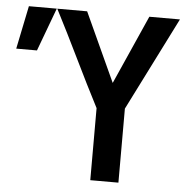

<svg xmlns="http://www.w3.org/2000/svg" viewBox="-201 -743 751 775"><g transform="rotate(5 174.5 -355.0)"><path d="M373 -694H497L307 -316V-16H193V-308Q145 -401 96.5 -501Q48 -601 0 -694H121L249 -415ZM-115 -694H-2L-67 -519H-151Z"/></g></svg>

Font: D2Coding
Style: Bold
Weight: 700
Monospace: yes
Designer: Yong-Rak Park; Jeong-Hwan Yoon; Sang-Min Lee;
Foundry: NHN Corporation
Version: Version 1.3.2; Build 20180524